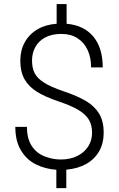

<svg xmlns="http://www.w3.org/2000/svg" viewBox="-20 -839 595 960"><path d="M311.5 9.3V101.6H261.7V9.8Q205.6 5.9 159.4 -17.1Q113.3 -40 85 -86.7Q56.6 -133.3 56.6 -204.6H114.7Q114.7 -145 139.4 -108.2Q164.1 -71.3 205.6 -56.2Q244.6 -41.5 283.7 -41.5Q331.5 -41.5 366.9 -59.3Q402.3 -77.1 421.4 -107.4Q440.4 -137.7 440.4 -175.3Q440.4 -212.9 424.8 -239.7Q409.2 -266.6 373 -288.6Q336.9 -310.5 272.9 -332Q206.1 -354.5 164.8 -380.1Q123.5 -405.8 102.5 -443.1Q81.5 -480.5 81.5 -534.7Q81.5 -587.4 103.8 -627.7Q126 -668 167 -692.1Q208 -716.3 263.2 -720.2V-818.8H313V-720.2Q398.9 -712.9 446.3 -656.5Q493.7 -600.1 493.7 -502H435.5Q435.5 -550.8 418.2 -588.6Q400.9 -626.5 367.4 -647.9Q334 -669.4 287.1 -669.4Q238.8 -669.4 205.8 -651.6Q172.9 -633.8 156.5 -603.5Q140.1 -573.2 140.1 -536.1Q140.1 -499 153.3 -473.1Q166.5 -447.3 200.7 -425.5Q234.9 -403.8 298.8 -382.3Q368.2 -358.9 410.9 -333.3Q453.6 -307.6 476.1 -270Q498.5 -232.4 498.5 -176.3Q498.5 -122.6 475.6 -82.5Q452.6 -42.5 410.6 -19Q368.7 4.4 311.5 9.3Z"/></svg>

Font: Mardoto Light
Style: Regular
Weight: 400
Designer: Christian Robertson, Vahan Hovhannisyan
Foundry: Google
Version: Version 1.000